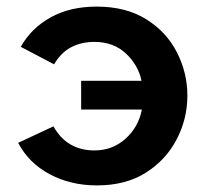

<svg xmlns="http://www.w3.org/2000/svg" viewBox="-20 -553 616 582"><path d="M274 9Q194 9 130.5 -25Q67 -59 35 -120L142 -170Q183 -97 266 -97Q321 -97 360.5 -132.5Q400 -168 410 -221H226V-308H409Q399 -356 361.5 -391Q324 -426 266 -426Q227 -426 196 -410Q165 -394 144 -358L43 -411Q74 -467 133 -500Q192 -533 273 -533Q362 -533 423.5 -494.5Q485 -456 516.5 -394Q548 -332 548 -263Q548 -193 515.5 -130.5Q483 -68 422 -29.5Q361 9 274 9Z"/></svg>

Font: Raleway
Style: Bold
Weight: 700
Designer: Matt McInerney, Pablo Impallari, Rodrigo Fuenzalida
Foundry: Matt McInerney, Pablo Impallari, Rodrigo Fuenzalida
Version: Version 4.026